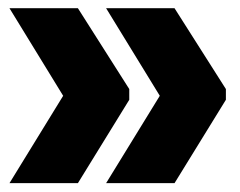

<svg xmlns="http://www.w3.org/2000/svg" viewBox="-20 -472 570 456"><path d="M2.5 -452.5 130 -244.5 2.5 -37H165L287 -235V-260.5L165 -452.5ZM232 -452.5 359.5 -244.5 232 -37H394.5L516.5 -235V-260.5L394.5 -452.5Z"/></svg>

Font: Anek Kannada ExtraBold
Style: Regular
Weight: 800
Version: Version 1.003